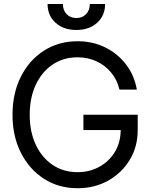

<svg xmlns="http://www.w3.org/2000/svg" viewBox="-20 -950 770 981"><path d="M376.5 11.7Q279.8 11.7 204.8 -36.4Q129.9 -84.5 86.9 -169.2Q43.9 -253.9 43.9 -363.3Q43.9 -473.6 86.7 -558.3Q129.4 -643.1 204.6 -691.2Q279.8 -739.3 376.5 -739.3Q453.6 -739.3 517.6 -707.8Q581.5 -676.3 624 -620.6Q666.5 -564.9 679.2 -492.2H590.3Q579.1 -541 548.8 -578.1Q518.6 -615.2 474.4 -636.2Q430.2 -657.2 376.5 -657.2Q303.7 -657.2 248.5 -619.9Q193.4 -582.5 162.6 -516.4Q131.8 -450.2 131.8 -363.3Q131.8 -276.9 162.6 -210.9Q193.4 -145 248.5 -107.7Q303.7 -70.3 376.5 -70.3Q437 -70.3 486.8 -97.4Q536.6 -124.5 566.4 -173.1Q596.2 -221.7 596.7 -285.6H406.2V-363.8H683.6V-285.2Q683.6 -200.2 642.8 -133.1Q602.1 -65.9 532.7 -27.1Q463.4 11.7 376.5 11.7ZM370.1 -796.9Q304.7 -796.9 263.9 -833.7Q223.1 -870.6 223.1 -929.7H301.3Q301.3 -897.9 320.3 -877.9Q339.4 -857.9 370.1 -857.9Q400.9 -857.9 419.9 -877.9Q439 -897.9 439 -929.7H517.1Q517.1 -870.6 476.3 -833.7Q435.5 -796.9 370.1 -796.9Z"/></svg>

Font: Inter Display
Style: Regular
Weight: 400
Designer: Rasmus Andersson
Foundry: rsms
Version: Version 4.000;git-37864ae